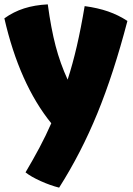

<svg xmlns="http://www.w3.org/2000/svg" viewBox="-25 -757 609 880"><path d="M559 -661Q496 -420 421.5 -238Q347 -56 246 103Q206 93 161.5 73Q117 53 92 33Q127 -26 156.5 -81.5Q186 -137 210 -192Q137 -282 83 -403Q29 -524 -5 -673Q37 -703 85.5 -718.5Q134 -734 194 -737Q209 -626 230 -546Q251 -466 285 -392Q308 -463 327 -545Q346 -627 363 -729Q423 -721 470.5 -704.5Q518 -688 559 -661Z"/></svg>

Font: Atma
Style: Bold
Weight: 700
Designer: Gregori Vincens, Jeremie Hornus, Riccardo Olocco, Yoann Minet.
Foundry: black foundry
Version: Version 1.102;PS 1.100;hotconv 1.0.86;makeotf.lib2.5.63406